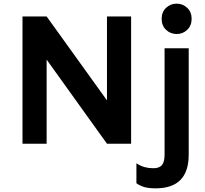

<svg xmlns="http://www.w3.org/2000/svg" viewBox="-20 -786 1120 1050"><path d="M697 -696V0H565L235 -460V0H103V-696H235L565 -237V-696ZM864 -683Q864 -720 888 -743Q912 -766 946 -766Q980 -766 1004 -743Q1028 -720 1028 -683Q1028 -646 1004 -623Q980 -600 946 -600Q912 -600 888 -623Q864 -646 864 -683ZM726 216V107Q749 122 771 128Q793 134 819 134Q851 134 865.5 117Q880 100 880 60V-522H1012V60Q1012 244 831 244Q795 244 771 237.5Q747 231 726 216Z"/></svg>

Font: AmikoBold
Style: Bold
Weight: 700
Designer: Pablo Impallari, Rodrigo Fuenzalida, Andres Torresi
Foundry: Impallari Type
Version: Version 1.000; ttfautohint (v1.3)